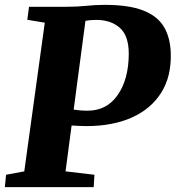

<svg xmlns="http://www.w3.org/2000/svg" viewBox="-31 -771 724 791"><path d="M-11 0 -6 -51 69 -65 153.5 -677.5 81.5 -689.5 88.5 -743H241.5Q285.5 -743 324.5 -747Q363.5 -751 401 -751Q499 -751 558 -728.2Q617 -705.5 643.8 -661.2Q670.5 -617 672.5 -552.5Q675.5 -456.5 633.2 -389.2Q591 -322 512 -286.8Q433 -251.5 325 -251.5Q313 -251.5 296 -252.2Q279 -253 264 -254L239 -65L358 -51L355 0ZM366 -689Q356.5 -689 345.2 -688.2Q334 -687.5 321 -685L272.5 -319.5Q285 -317.5 299.5 -316.2Q314 -315 330 -315Q409 -315 454 -379.8Q499 -444.5 499.5 -549Q499.5 -624 462.5 -656.5Q425.5 -689 366 -689Z"/></svg>

Font: Merriweather Black
Style: Italic
Weight: 900
Italic angle: -7.8°
Designer: Eben Sorkin
Foundry: Eben Sorkin
Version: Version 2.200;gftools[0.9.31]